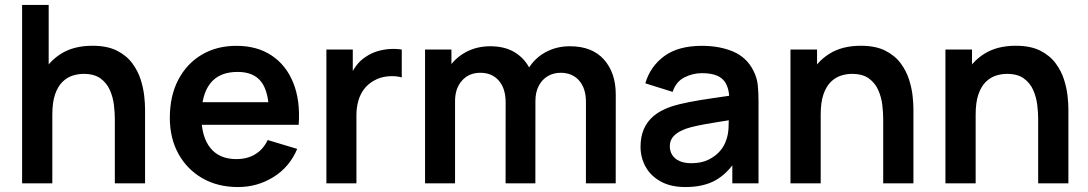

<svg xmlns="http://www.w3.org/2000/svg" viewBox="-20 -740 4392 775"><path d="M443.5 0V-260.2Q443.5 -285.2 439.9 -316.2Q436.2 -347.2 423.7 -376Q411.1 -404.8 385.8 -423.3Q360.6 -441.8 317.3 -441.8Q294.5 -441.8 272 -434.4Q249.6 -426.9 231.4 -408.8Q213.2 -390.7 202.2 -358.8Q191.2 -326.8 191.2 -277.5L119.7 -308.2Q119.7 -376.9 146.4 -433Q173.2 -489.2 225.1 -522.2Q277 -555.3 353.2 -555.3Q412.9 -555.3 452 -535.5Q491 -515.7 514 -484.5Q537 -453.4 548 -418.4Q559 -383.3 562.2 -352Q565.5 -320.8 565.5 -301.5V0ZM69.2 0V-720H176.5V-340.8H191.2V0Z M940.8 15Q858.9 15 797 -20.5Q735.1 -56.1 700.3 -119Q665.5 -182 665.5 -264.2Q665.5 -352.7 699.6 -417.9Q733.8 -483.2 794.2 -519.1Q854.7 -555 934.2 -555Q1017.9 -555 1076.7 -515.8Q1135.4 -476.7 1164 -405.2Q1192.7 -333.7 1185.6 -236.3H1066V-280.3Q1065.5 -368.5 1035 -409.1Q1004.5 -449.7 939.2 -449.7Q865.2 -449.7 829.1 -403.8Q793 -358 793 -270Q793 -187.8 829.1 -142.8Q865.2 -97.8 934.2 -97.8Q978.7 -97.8 1010.8 -117.7Q1043 -137.5 1060.5 -174.8L1179.7 -139Q1148.8 -65.8 1083.9 -25.4Q1019 15 940.8 15ZM755 -236.3V-327.5H1126.7V-236.3Z M1297.5 0V-540H1404V-408.5L1391 -425.5Q1401.2 -452.5 1417.9 -474.8Q1434.7 -497.2 1458 -511.7Q1477.9 -525.2 1502.1 -532.8Q1526.3 -540.2 1551.8 -542Q1577.3 -543.8 1601.7 -540V-427.5Q1577.3 -434.6 1546.3 -431.9Q1515.2 -429.2 1489.8 -414.7Q1465.1 -401.1 1449.4 -380.1Q1433.7 -359.2 1426.2 -332.4Q1418.7 -305.7 1418.7 -274.3V0Z M2345 0 2345.2 -327.8Q2345.2 -383.7 2317.5 -414.9Q2289.9 -446.2 2243.2 -446.2Q2214.1 -446.2 2191.1 -432.7Q2168.2 -419.2 2154.7 -393.7Q2141.2 -368.2 2141.2 -332.3L2087.5 -364Q2087.1 -420.2 2112.8 -462.9Q2138.6 -505.7 2182.5 -529.5Q2226.3 -553.3 2280.3 -553.3Q2370.2 -553.3 2417.8 -499.7Q2465.5 -446.1 2465.5 -358.3L2465.3 0ZM1695.7 0V-540H1802.2V-372.5H1816.8V0ZM2020.8 0 2021 -326.7Q2021 -382.9 1993.5 -414.5Q1966 -446.2 1918.7 -446.2Q1872.8 -446.2 1844.8 -414.6Q1816.8 -383.1 1816.8 -332.3L1763.2 -368.3Q1763.2 -421.2 1789.2 -463Q1815.2 -504.8 1859.3 -529Q1903.5 -553.3 1958.7 -553.3Q2019.2 -553.3 2059.8 -527.6Q2100.4 -501.9 2120.8 -457.7Q2141.2 -413.4 2141.2 -357.8L2141 0Z M2746.7 15Q2687.8 15 2647.4 -7.2Q2606.9 -29.4 2586.2 -66.5Q2565.5 -103.5 2565.5 -148Q2565.5 -187.2 2578.5 -218.2Q2591.6 -249.2 2618.6 -272Q2645.7 -294.8 2688.3 -309.5Q2721.2 -320.2 2764.7 -328.5Q2808.2 -336.8 2859.6 -344.1Q2910.9 -351.4 2967.2 -359.8L2923.8 -335.7Q2924.2 -391.6 2898.9 -418.1Q2873.5 -444.7 2812.8 -444.7Q2776.5 -444.7 2742.5 -427.5Q2708.6 -410.4 2695 -369.2L2584.8 -403.7Q2604.9 -472 2661.3 -513.5Q2717.7 -555 2813.2 -555Q2885.2 -555 2939.8 -531.6Q2994.4 -508.2 3021.2 -454.5Q3035.7 -426.2 3038.7 -396.4Q3041.7 -366.7 3041.7 -331.3V0H2936V-117.2L2953.5 -97.8Q2917 -39.6 2868.2 -12.3Q2819.4 15 2746.7 15ZM2770.5 -81.2Q2811.5 -81.2 2840.4 -95.7Q2869.3 -110.2 2886.7 -131Q2904 -151.8 2909.8 -170.7Q2919.2 -193.7 2920.7 -223.4Q2922.2 -253.1 2922.2 -271.7L2959.2 -260.5Q2904.3 -251.8 2865.3 -245.4Q2826.2 -239.1 2798.4 -233.4Q2770.6 -227.7 2749 -220.5Q2728.2 -212.8 2713.7 -203Q2699.2 -193.1 2691.4 -180Q2683.7 -166.9 2683.7 -149.5Q2683.7 -129.8 2693.5 -114.3Q2703.4 -98.8 2722.7 -90Q2742 -81.2 2770.5 -81.2Z M3545 0V-260.2Q3545 -285.2 3541.4 -316.2Q3537.8 -347.2 3525.2 -376Q3512.6 -404.8 3487.3 -423.3Q3462.1 -441.8 3418.8 -441.8Q3396 -441.8 3373.5 -434.4Q3351.1 -426.9 3332.9 -408.8Q3314.8 -390.7 3303.7 -358.8Q3292.7 -326.8 3292.7 -277.5L3221.2 -308.2Q3221.2 -376.9 3247.9 -433Q3274.7 -489.2 3326.6 -522.2Q3378.5 -555.3 3454.7 -555.3Q3514.4 -555.3 3553.5 -535.5Q3592.5 -515.7 3615.5 -484.5Q3638.5 -453.4 3649.5 -418.4Q3660.5 -383.3 3663.8 -352Q3667 -320.8 3667 -301.5V0ZM3170.7 0V-540H3278V-372.5H3292.7V0Z M4170.5 0V-260.2Q4170.5 -285.2 4166.9 -316.2Q4163.2 -347.2 4150.7 -376Q4138.1 -404.8 4112.8 -423.3Q4087.6 -441.8 4044.3 -441.8Q4021.5 -441.8 3999 -434.4Q3976.6 -426.9 3958.4 -408.8Q3940.2 -390.7 3929.2 -358.8Q3918.2 -326.8 3918.2 -277.5L3846.7 -308.2Q3846.7 -376.9 3873.4 -433Q3900.2 -489.2 3952.1 -522.2Q4004 -555.3 4080.2 -555.3Q4139.9 -555.3 4179 -535.5Q4218 -515.7 4241 -484.5Q4264 -453.4 4275 -418.4Q4286 -383.3 4289.2 -352Q4292.5 -320.8 4292.5 -301.5V0ZM3796.2 0V-540H3903.5V-372.5H3918.2V0Z"/></svg>

Font: Manrope ExtraLight
Style: Regular
Weight: 200
Designer: Mikhail Sharanda
Foundry: Mikhail Sharanda
Version: Version 4.505